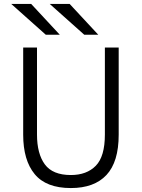

<svg xmlns="http://www.w3.org/2000/svg" viewBox="-20 -941 718 973"><path d="M339 12Q214 12 155.8 -58.5Q97.5 -129 97.5 -258.5V-700H167.5V-259Q167.5 -162 207.2 -108Q247 -54 339 -54Q419.5 -54 465.5 -101Q511.5 -148 511.5 -259V-700H581.5V-258.5Q581.5 -120.5 519.5 -54.2Q457.5 12 339 12ZM212 -765 37 -921H138L283 -765ZM407 -765 232 -921H333L478 -765Z"/></svg>

Font: Overpass Light
Style: Regular
Weight: 300
Designer: Delve Withrington, Dave Bailey, Thomas Jockin
Foundry: Delve Fonts LLC
Version: Version 4.000; ttfautohint (v1.8.3)